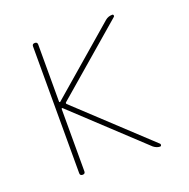

<svg xmlns="http://www.w3.org/2000/svg" viewBox="-99 -615 699 711"><g transform="rotate(-20 250.0 -260.0)"><path d="M99.6 -9.8V-509.8Q99.6 -519.5 109.9 -519.5Q120.1 -519.5 120.1 -509.8V-284.2Q120.1 -283.2 121.6 -282.2Q123 -281.2 124 -282.2L387.7 -509.8Q399.4 -519.5 415 -519.5Q418.9 -519.5 419.9 -515.6Q420.9 -511.7 418 -509.8L143.6 -273.4Q140.6 -270.5 143.6 -266.6L418.9 -9.8Q420.9 -7.8 419.9 -3.9Q418.9 0 415 0Q402.3 0 389.6 -9.8L124 -257.8Q123 -258.8 121.6 -257.8Q120.1 -256.8 120.1 -255.9V-9.8Q120.1 0 109.9 0Q99.6 0 99.6 -9.8Z"/></g></svg>

Font: Rounded-X Mgen+ 1m thin
Style: Regular
Weight: 100
Designer: [Source Han Sans]
Ryoko NISHIZUKA  (kana & ideographs); Paul D. Hunt (Latin, Greek & Cyrillic); Wenlong ZHANG  (bopomofo
Version: Version 1.059.20150602